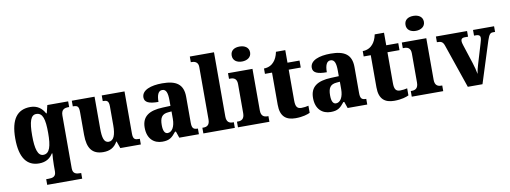

<svg xmlns="http://www.w3.org/2000/svg" viewBox="-73 -1206 4966 1869"><g transform="rotate(-10 2409.5 -271.5)"><path d="M267 229H613V173H605C564 173 530 166 530 112V-410C530 -471 565 -480 605 -480H609V-536H403L384 -458H378C349 -512 304 -546 236 -546C108 -546 39 -461 39 -269C39 -76 108 10 227 10C296 10 338 -21 364 -64H370C367 -34 364 13 364 52V113C364 166 330 173 289 173H267ZM281 -65C227 -65 206 -137 206 -268C206 -406 227 -469 281 -469C345 -469 364 -405 364 -267C364 -137 344 -65 281 -65Z M862 10C925 10 971 -13 1002 -69H1006L1030 0H1233V-56H1223C1189 -56 1166 -60 1166 -118V-536H941V-480H944C978 -480 1001 -475 1001 -418V-230C1001 -138 981 -80 930 -80C883 -80 870 -132 870 -222V-536H645V-480H649C695 -480 705 -466 705 -409V-188C705 -54 753 10 862 10Z M1445 10C1514 10 1540 -11 1582 -64H1591L1613 0H1807V-56H1804C1761 -56 1748 -72 1748 -126V-380C1748 -505 1678 -550 1540 -550C1429 -550 1337 -519 1337 -446C1337 -397 1382 -378 1474 -378C1474 -446 1491 -486 1529 -486C1569 -486 1582 -447 1582 -374V-320L1506 -317C1367 -312 1298 -263 1298 -154C1298 -42 1364 10 1445 10ZM1510 -64C1480 -64 1466 -95 1466 -150C1466 -221 1486 -257 1549 -262L1583 -265V-191C1583 -115 1554 -64 1510 -64Z M1851 0H2162V-56H2152C2119 -56 2090 -69 2090 -125V-760H1851V-704H1862C1882 -704 1924 -697 1924 -645V-125C1924 -69 1895 -56 1862 -56H1851Z M2344 -624C2393 -624 2436 -649 2436 -698C2436 -749 2393 -772 2344 -772C2293 -772 2254 -749 2254 -698C2254 -649 2293 -624 2344 -624ZM2193 0H2504V-56H2494C2461 -56 2431 -69 2431 -125V-536H2189V-480H2205C2237 -480 2267 -467 2267 -415V-127C2267 -70 2238 -56 2204 -56H2193Z M2762 10C2834 10 2883 -7 2905 -18V-88C2885 -83 2860 -79 2835 -79C2791 -79 2777 -104 2777 -163V-467H2896V-536H2777V-660H2685C2676 -616 2660 -585 2642 -565C2624 -543 2590 -520 2542 -520V-467H2612V-149C2612 -31 2670 10 2762 10Z M3109 10C3178 10 3204 -11 3246 -64H3255L3277 0H3471V-56H3468C3425 -56 3412 -72 3412 -126V-380C3412 -505 3342 -550 3204 -550C3093 -550 3001 -519 3001 -446C3001 -397 3046 -378 3138 -378C3138 -446 3155 -486 3193 -486C3233 -486 3246 -447 3246 -374V-320L3170 -317C3031 -312 2962 -263 2962 -154C2962 -42 3028 10 3109 10ZM3174 -64C3144 -64 3130 -95 3130 -150C3130 -221 3150 -257 3213 -262L3247 -265V-191C3247 -115 3218 -64 3174 -64Z M3738 10C3810 10 3859 -7 3881 -18V-88C3861 -83 3836 -79 3811 -79C3767 -79 3753 -104 3753 -163V-467H3872V-536H3753V-660H3661C3652 -616 3636 -585 3618 -565C3600 -543 3566 -520 3518 -520V-467H3588V-149C3588 -31 3646 10 3738 10Z M4062 -624C4111 -624 4154 -649 4154 -698C4154 -749 4111 -772 4062 -772C4011 -772 3972 -749 3972 -698C3972 -649 4011 -624 4062 -624ZM3911 0H4222V-56H4212C4179 -56 4149 -69 4149 -125V-536H3907V-480H3923C3955 -480 3985 -467 3985 -415V-127C3985 -70 3956 -56 3922 -56H3911Z M4316 -434 4465 0H4610L4740 -409C4759 -467 4772 -480 4797 -480H4819V-536H4611V-480H4633C4659 -480 4672 -469 4672 -451C4672 -432 4667 -417 4661 -396L4601 -196C4592 -169 4585 -135 4580 -107C4575 -140 4565 -177 4552 -218L4491 -406C4487 -419 4482 -434 4482 -450C4482 -469 4493 -480 4518 -480H4552V-536H4244V-480C4287 -480 4303 -471 4316 -434Z"/></g></svg>

Font: Noto Serif Tamil SemiCondensed ExtraBold
Style: Italic
Weight: 800
Width: 4
Italic angle: -12°
Designer: Indian Type Foundry, Tom Grace, and the Monotype Design Team
Foundry: Monotype Imaging Inc.
Version: Version 2.003